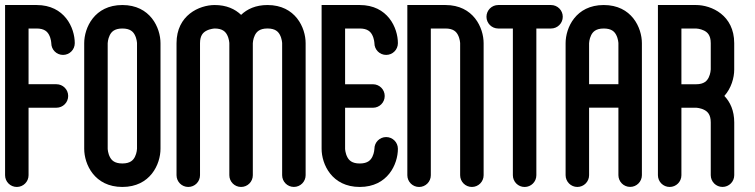

<svg xmlns="http://www.w3.org/2000/svg" viewBox="-20 -737 2978 757"><path d="M124.4 -717.2H0V-46.2C0 -20.6 20.7 0.1 46.3 0.1C71.9 0.1 92.6 -20.6 92.6 -46.2V-312.3H202.5C228.1 -312.3 248.8 -333 248.8 -358.6C248.8 -384.2 228.1 -404.9 202.5 -404.9H92.6V-624.6H124.4C155.7 -624.6 166.9 -611.4 173.1 -600C181.6 -584.3 182.2 -566.8 182.2 -566.8C182.2 -541.2 202.9 -520.5 228.5 -520.5C254.1 -520.5 274.8 -541.2 274.8 -566.8C274.8 -627.3 234.8 -717.2 124.4 -717.2Z M462.4 0.1C572.8 0.1 612.8 -89.8 612.8 -150.3V-566.8C612.8 -627.3 572.7 -717.2 462.4 -717.2C352.1 -717.2 312 -627.3 312 -566.8V-150.3C312 -89.8 352.1 0.1 462.4 0.1ZM404.6 -150.7V-566.7C404.6 -566.9 405.2 -583.1 412.7 -598.1C418.8 -610.4 430.1 -624.6 462.4 -624.6C493.7 -624.6 504.9 -611.5 511.1 -600C519.6 -584.3 520.2 -566.8 520.2 -566.8V-150.4C520.2 -150.2 519.6 -134 512.1 -119C506 -106.7 494.7 -92.5 462.4 -92.5C431.1 -92.5 419.9 -105.6 413.7 -117.1C405.4 -132.3 404.7 -149.2 404.6 -150.7Z M1034.7 -717.2C988.3 -717.2 954.4 -701.3 930.6 -678.4C906.8 -701.3 872.9 -717.2 826.5 -717.2C765.9 -717.2 676 -677.1 676 -566.8V-46.2C676 -20.6 696.7 0.1 722.3 0.1C747.9 0.1 768.6 -20.6 768.6 -46.2V-566.8C768.6 -598.1 781.8 -609.3 793.2 -615.5C809 -624.1 826.7 -624.6 826.4 -624.6C857.7 -624.6 868.9 -611.4 875.1 -600C883.6 -584.3 884.2 -566.8 884.2 -566.8V-46.2C884.2 -20.6 904.9 0.1 930.5 0.1C956.1 0.1 976.8 -20.6 976.8 -46.2V-566.8C976.8 -567 977.4 -583.1 984.9 -598.2C991.1 -610.5 1002.3 -624.7 1034.6 -624.7C1065.9 -624.7 1077.1 -611.5 1083.3 -600.1C1091.8 -584.4 1092.4 -566.9 1092.4 -566.9V-46.3C1092.4 -20.7 1113.1 0 1138.7 0C1164.3 0 1185 -20.7 1185 -46.3V-566.8C1185.1 -627.3 1145 -717.2 1034.7 -717.2Z M1502.5 -196.6C1476.9 -196.6 1456.2 -175.9 1456.2 -150.3C1456.2 -150.1 1455.6 -134 1448.1 -118.9C1441.9 -106.6 1430.7 -92.4 1398.4 -92.4C1367.1 -92.4 1355.9 -105.6 1349.7 -117C1341.2 -132.7 1340.6 -150.2 1340.6 -150.2V-312.2H1450.5C1476.1 -312.2 1496.8 -332.9 1496.8 -358.5C1496.8 -384.1 1476.1 -404.8 1450.5 -404.8H1340.6V-624.6H1398.4C1429.7 -624.6 1440.9 -611.4 1447.1 -600C1455.6 -584.3 1456.2 -566.8 1456.2 -566.8C1456.2 -541.2 1476.9 -520.5 1502.5 -520.5C1528.1 -520.5 1548.8 -541.2 1548.8 -566.8C1548.8 -627.3 1508.7 -717.2 1398.4 -717.2H1248V-150.3C1248 -89.8 1288.1 0.1 1398.4 0.1C1508.7 0.1 1548.8 -89.8 1548.8 -150.3C1548.8 -175.9 1528.1 -196.6 1502.5 -196.6Z M1840.5 0.1C1866.1 0.1 1886.8 -20.6 1886.8 -46.2V-566.8C1886.8 -627.3 1846.7 -717.2 1736.4 -717.2H1586V-46.2C1586 -20.6 1606.7 0.2 1632.3 0.2C1657.9 0.2 1678.6 -20.5 1678.6 -46.1V-624.6H1736.4C1767.7 -624.6 1778.9 -611.5 1785.1 -600C1793.6 -584.3 1794.2 -566.8 1794.2 -566.8V-46.2C1794.2 -20.6 1814.9 0.1 1840.5 0.1Z M2094.7 -624.6H2152.5C2178.1 -624.6 2198.8 -645.3 2198.8 -670.9C2198.8 -696.5 2178.1 -717.2 2152.5 -717.2H1944.3C1918.7 -717.2 1898 -696.4 1898 -670.9C1898 -645.4 1918.7 -624.6 1944.3 -624.6H2002.1V-46.1C2002.1 -20.5 2022.8 0.2 2048.4 0.2C2074 0.2 2094.7 -20.5 2094.7 -46.1Z M2360.4 -717.2C2250 -717.2 2210 -627.2 2210 -566.8V-46.4C2210 -20.8 2230.7 0.1 2256.3 0.1C2281.9 0.1 2302.6 -20.7 2302.6 -46.2V-312.4H2418.2V-46.4C2418.2 -20.8 2438.9 -0.1 2464.5 -0.1C2490 -0.1 2510.7 -20.8 2510.8 -46.3V-566.8C2510.8 -627.3 2470.8 -717.2 2360.4 -717.2ZM2418.2 -405H2302.6V-566.7C2302.6 -566.9 2303.2 -583.1 2310.7 -598.1C2316.9 -610.5 2328.1 -624.6 2360.4 -624.6C2391.7 -624.6 2402.9 -611.5 2409.1 -600C2417.6 -584.3 2418.2 -566.8 2418.2 -566.8Z M2835.9 -358.7C2863.4 -389.6 2874.8 -430.4 2874.8 -462.7V-566.8C2874.8 -677.1 2784.9 -717.2 2724.4 -717.2H2574V-46.2C2574 -20.6 2594.7 0.1 2620.3 0.1C2645.9 0.1 2666.6 -20.6 2666.6 -46.2V-312.3H2724.1C2725.8 -312.2 2742.6 -311.4 2757.7 -303.2C2769.2 -297 2782.3 -285.8 2782.3 -254.5V-46.3C2782.3 -20.7 2803 0 2828.6 0C2854.2 0 2874.9 -20.7 2874.9 -46.3V-254.4C2874.8 -300.9 2858.9 -334.9 2835.9 -358.7ZM2782.2 -462.7C2782.2 -462.5 2781.6 -446.4 2774.1 -431.3C2767.9 -419 2756.7 -404.8 2724.4 -404.8H2666.6V-624.6H2724.4C2724.6 -624.6 2740.7 -624 2755.8 -616.5C2768.1 -610.3 2782.3 -599.1 2782.3 -566.8V-462.7Z"/></svg>

Font: Cactron
Style: Regular
Weight: 400
Version: Version 1.0